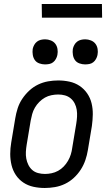

<svg xmlns="http://www.w3.org/2000/svg" viewBox="-20 -929 540 957"><path d="M203 8Q174 8 146.5 2Q119 -4 96.5 -19Q74 -34 59 -56.5Q44 -79 37.5 -106Q31 -133 31 -161.5Q31 -190 36 -219L56 -339Q60 -364 68 -389Q76 -414 91 -436.5Q106 -459 126 -477.5Q146 -496 170 -507.5Q194 -519 219.5 -523.5Q245 -528 270 -528Q299 -528 326.5 -522Q354 -516 376.5 -501Q399 -486 414.5 -463.5Q430 -441 436.5 -414Q443 -387 442.5 -358.5Q442 -330 438 -301L418 -181Q414 -156 405.5 -131Q397 -106 382.5 -83.5Q368 -61 348 -42.5Q328 -24 304 -12.5Q280 -1 254 3.5Q228 8 203 8ZM204 -62Q220 -62 237 -65.5Q254 -69 269.5 -77.5Q285 -86 297.5 -99Q310 -112 319 -127.5Q328 -143 333 -159.5Q338 -176 340 -192L360 -312Q363 -330 364 -347.5Q365 -365 362.5 -381.5Q360 -398 352.5 -413Q345 -428 332.5 -438.5Q320 -449 304 -453.5Q288 -458 270 -458Q254 -458 236.5 -454.5Q219 -451 204 -442.5Q189 -434 176 -421Q163 -408 154 -392.5Q145 -377 140.5 -360.5Q136 -344 133 -328L113 -208Q110 -190 109 -172.5Q108 -155 111 -138.5Q114 -122 121.5 -107Q129 -92 141 -81.5Q153 -71 169.5 -66.5Q186 -62 204 -62ZM404 -608Q390 -608 376 -613Q362 -618 354 -629Q346 -640 343.5 -655Q341 -670 343 -685Q345 -695 350.5 -705Q356 -715 364.5 -721.5Q373 -728 383.5 -730.5Q394 -733 405 -733Q419 -733 433 -727.5Q447 -722 455.5 -711Q464 -700 466.5 -685Q469 -670 466 -655Q464 -645 458.5 -635Q453 -625 444.5 -618.5Q436 -612 425.5 -610Q415 -608 404 -608ZM204 -608Q190 -608 176 -613Q162 -618 154 -629Q146 -640 143.5 -655Q141 -670 143 -685Q145 -695 150.5 -705Q156 -715 164.5 -721.5Q173 -728 183.5 -730.5Q194 -733 205 -733Q219 -733 233 -727.5Q247 -722 255.5 -711Q264 -700 266.5 -685Q269 -670 266 -655Q264 -645 258.5 -635Q253 -625 244.5 -618.5Q236 -612 225.5 -610Q215 -608 204 -608ZM489 -841H189L188 -909H488Z"/></svg>

Font: Iosevka Custom
Style: Italic
Weight: 400
Italic angle: -9°
Monospace: yes
Designer: Belleve Invis
Foundry: Belleve Invis
Version: Version 30.3.3; ttfautohint (v1.8.3)